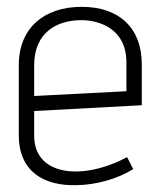

<svg xmlns="http://www.w3.org/2000/svg" viewBox="-20 -530 490 562"><path d="M35 -134C35 -30 106 15 205 12C262 11 323 -6 370 -35L352 -70C223 -1 80 -14 80 -133V-205L395 -222V-342C395 -447 330 -510 219 -510C110 -510 35 -449 35 -339ZM80 -339C80 -436 148 -471 218 -471C268 -471 350 -448 350 -347V-263L80 -249Z"/></svg>

Font: Advent Pro
Style: Light
Weight: 300
Designer: Andreas Kalpakidis
Foundry: Andreas Kalpakidis
Version: Version 2.002 2007